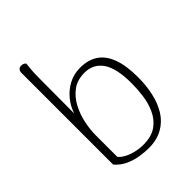

<svg xmlns="http://www.w3.org/2000/svg" viewBox="-212 -837 957 957"><g transform="rotate(-45 266.0 -358.5)"><path d="M268 12Q243 12 209 7Q175 2 142 -13Q109 -28 85 -56V-701Q85 -715 91.5 -722Q98 -729 110 -729Q120 -729 126 -725.5Q132 -722 135 -718Q134 -709 132 -689.5Q130 -670 129.5 -649.5Q129 -629 129 -618L128 -373Q140 -411 166 -443Q192 -475 228.5 -494.5Q265 -514 310 -514Q366 -514 404 -488.5Q442 -463 461.5 -410.5Q481 -358 481 -275Q481 -218 469.5 -166Q458 -114 433 -74Q408 -34 367 -11Q326 12 268 12ZM270 -19Q323 -21 356 -45Q389 -69 407 -108Q425 -147 431 -191Q437 -235 437 -276Q437 -384 403 -432.5Q369 -481 308 -481Q256 -481 221.5 -455Q187 -429 166 -388.5Q145 -348 136 -303.5Q127 -259 127 -223V-69Q137 -55 159.5 -43Q182 -31 211.5 -24.5Q241 -18 270 -19Z"/></g></svg>

Font: Arima ExtraLight
Style: Regular
Weight: 250
Designer: Joana Correia and Natanael Gama
Foundry: NDISCOVER
Version: Version 1.101;gftools[0.9.23]